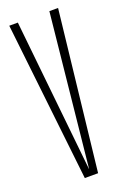

<svg xmlns="http://www.w3.org/2000/svg" viewBox="-134 -721 505 767"><g transform="rotate(-20 118.5 -337.5)"><path d="M87.5 0H144L219.5 -675H182.5L116 -28.5H115.5L48.5 -675H12Z"/></g></svg>

Font: Anybody ExtraCondensed ExtraLight
Style: Regular
Weight: 250
Width: 2
Version: Version 1.113;gftools[0.9.25]